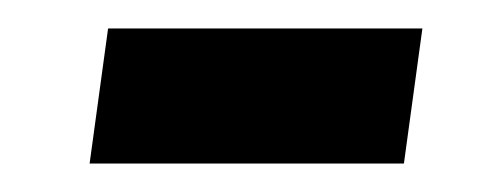

<svg xmlns="http://www.w3.org/2000/svg" viewBox="-20 -325 353 135"><path d="M43 -210 56 -305H277L264 -210Z"/></svg>

Font: Rosario
Style: Italic
Weight: 400
Italic angle: -8.05°
Designer: Hector Gatti
Foundry: Omnibus Type
Version: Version 1.201